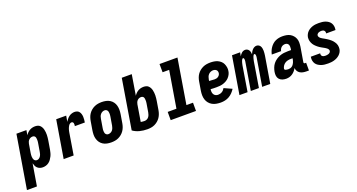

<svg xmlns="http://www.w3.org/2000/svg" viewBox="-87 -1508 4639 2495"><g transform="rotate(-20 2232.0 -260.0)"><path d="M-36 215 86 -520H224L213 -453Q224 -470 238.5 -484.5Q253 -499 270.5 -509Q288 -519 307 -523.5Q326 -528 345 -528Q364 -528 381.5 -523Q399 -518 411.5 -506Q424 -494 432.5 -478Q441 -462 445 -444.5Q449 -427 451 -408.5Q453 -390 452.5 -371Q452 -352 450 -333Q448 -314 445 -295L425 -175Q421 -154 415.5 -133Q410 -112 400 -91.5Q390 -71 376.5 -52Q363 -33 344.5 -19Q326 -5 304 1.5Q282 8 261 8Q240 8 221 1.5Q202 -5 187.5 -18.5Q173 -32 165 -49.5Q157 -67 152 -87L102 215ZM220 -106Q235 -106 248.5 -115Q262 -124 270.5 -137.5Q279 -151 283.5 -165.5Q288 -180 290 -194L310 -314Q312 -325 312.5 -335.5Q313 -346 312.5 -356.5Q312 -367 310.5 -377.5Q309 -388 304 -396.5Q299 -405 289.5 -409.5Q280 -414 269 -414Q255 -414 241.5 -408.5Q228 -403 218 -392.5Q208 -382 202 -368.5Q196 -355 194 -342L174 -222Q172 -209 171 -197Q170 -185 170.5 -173Q171 -161 173.5 -149Q176 -137 181.5 -127.5Q187 -118 197.5 -112Q208 -106 220 -106Z M550 0 636 -520H774L760 -438Q770 -456 784 -473Q798 -490 814.5 -502.5Q831 -515 851.5 -521.5Q872 -528 891 -528Q911 -528 928 -521Q945 -514 955.5 -499.5Q966 -485 971 -467Q976 -449 977 -430Q978 -411 976 -391.5Q974 -372 971 -353H833Q835 -363 835.5 -372.5Q836 -382 834 -391.5Q832 -401 825.5 -407.5Q819 -414 809 -414Q797 -414 786.5 -407Q776 -400 769 -390Q762 -380 757 -368.5Q752 -357 748 -346Q744 -335 741.5 -323.5Q739 -312 737 -300L688 0Z M1207 8Q1177 8 1148 2Q1119 -4 1095 -19Q1071 -34 1055 -56.5Q1039 -79 1031 -107Q1023 -135 1023.5 -164.5Q1024 -194 1029 -225L1049 -345Q1053 -369 1061.5 -394Q1070 -419 1085 -441Q1100 -463 1121 -480.5Q1142 -498 1166.5 -509Q1191 -520 1216 -524Q1241 -528 1266 -528Q1296 -528 1325 -522Q1354 -516 1378 -501Q1402 -486 1418.5 -463.5Q1435 -441 1442.5 -413Q1450 -385 1450 -355.5Q1450 -326 1445 -295L1425 -175Q1421 -151 1412 -126Q1403 -101 1388 -79Q1373 -57 1352 -39.5Q1331 -22 1307 -11Q1283 0 1257.5 4Q1232 8 1207 8ZM1208 -106Q1224 -106 1239.5 -113.5Q1255 -121 1265.5 -134Q1276 -147 1281.5 -163Q1287 -179 1290 -194L1310 -314Q1312 -325 1312.5 -336Q1313 -347 1312.5 -357.5Q1312 -368 1309.5 -378.5Q1307 -389 1301 -397Q1295 -405 1285.5 -409.5Q1276 -414 1265 -414Q1249 -414 1234 -406.5Q1219 -399 1208 -386Q1197 -373 1191.5 -357Q1186 -341 1184 -326L1164 -206Q1162 -195 1161 -184Q1160 -173 1161 -162.5Q1162 -152 1164 -141.5Q1166 -131 1172.5 -123Q1179 -115 1188 -110.5Q1197 -106 1208 -106Z M1707 8Q1652 8 1600.5 -5Q1549 -18 1508 -48L1621 -735H1759L1713 -453Q1724 -470 1738.5 -484.5Q1753 -499 1770.5 -509Q1788 -519 1807 -523.5Q1826 -528 1845 -528Q1864 -528 1881.5 -523Q1899 -518 1911.5 -506Q1924 -494 1932.5 -478Q1941 -462 1945 -444.5Q1949 -427 1951 -408.5Q1953 -390 1952.5 -371Q1952 -352 1950 -333Q1948 -314 1945 -295L1925 -175Q1921 -151 1912 -126Q1903 -101 1888 -79Q1873 -57 1852 -39.5Q1831 -22 1807 -11Q1783 0 1757.5 4Q1732 8 1707 8ZM1707 -106Q1723 -106 1739 -113Q1755 -120 1765.5 -133.5Q1776 -147 1781.5 -162.5Q1787 -178 1790 -194L1810 -314Q1812 -325 1812.5 -335.5Q1813 -346 1812.5 -356.5Q1812 -367 1810.5 -377.5Q1809 -388 1804 -396.5Q1799 -405 1789.5 -409.5Q1780 -414 1769 -414Q1755 -414 1741.5 -408.5Q1728 -403 1718 -392.5Q1708 -382 1702 -368.5Q1696 -355 1694 -342L1656 -111Q1669 -109 1681.5 -107.5Q1694 -106 1707 -106Z M2030 0V-114H2151L2235 -621H2144L2143 -735H2391L2289 -114H2380V0Z M2722 8Q2691 8 2661 2.5Q2631 -3 2605.5 -17Q2580 -31 2561.5 -53.5Q2543 -76 2534 -104Q2525 -132 2524.5 -162.5Q2524 -193 2529 -225L2549 -345Q2553 -370 2561.5 -394.5Q2570 -419 2585 -441Q2600 -463 2621.5 -480.5Q2643 -498 2667.5 -509Q2692 -520 2717.5 -524Q2743 -528 2768 -528Q2794 -528 2820 -524Q2846 -520 2869 -509.5Q2892 -499 2910.5 -482Q2929 -465 2939 -443Q2949 -421 2953.5 -395Q2958 -369 2953 -343Q2950 -320 2939 -298.5Q2928 -277 2911.5 -259Q2895 -241 2873 -228.5Q2851 -216 2828.5 -209Q2806 -202 2783 -200Q2760 -198 2738 -198Q2717 -198 2696.5 -198.5Q2676 -199 2655 -201Q2652 -183 2653.5 -164.5Q2655 -146 2663.5 -131Q2672 -116 2687.5 -107.5Q2703 -99 2722 -99Q2736 -99 2750 -102.5Q2764 -106 2777 -113.5Q2790 -121 2800 -132.5Q2810 -144 2817 -157L2925 -108Q2909 -82 2887 -59Q2865 -36 2838 -20.5Q2811 -5 2781 1.5Q2751 8 2722 8ZM2750 -303Q2762 -303 2774.5 -306Q2787 -309 2798 -316.5Q2809 -324 2816.5 -335Q2824 -346 2826 -359Q2828 -372 2825 -384Q2822 -396 2813.5 -404.5Q2805 -413 2793 -417Q2781 -421 2768 -421Q2751 -421 2733.5 -413.5Q2716 -406 2703.5 -392Q2691 -378 2685 -361Q2679 -344 2676 -327L2673 -308Q2683 -307 2692 -306.5Q2701 -306 2711 -305.5Q2721 -305 2730.5 -304Q2740 -303 2750 -303Z M2981 0 3067 -520H3179L3170 -468Q3177 -480 3185 -491Q3193 -502 3203.5 -510.5Q3214 -519 3226 -523.5Q3238 -528 3251 -528Q3266 -528 3279.5 -520.5Q3293 -513 3301 -500.5Q3309 -488 3312.5 -473.5Q3316 -459 3316 -443Q3322 -458 3330.5 -473Q3339 -488 3350.5 -500.5Q3362 -513 3377 -520.5Q3392 -528 3407 -528Q3424 -528 3438 -519.5Q3452 -511 3459.5 -497.5Q3467 -484 3470 -468Q3473 -452 3473.5 -435Q3474 -418 3472 -401.5Q3470 -385 3468 -368L3407 0H3295L3359 -387Q3360 -394 3360 -401Q3360 -408 3359.5 -415Q3359 -422 3355.5 -428.5Q3352 -435 3345 -435Q3337 -435 3332 -427Q3327 -419 3324 -411.5Q3321 -404 3318.5 -396Q3316 -388 3314 -380.5Q3312 -373 3310.5 -365Q3309 -357 3307 -349L3250 0H3138L3202 -387Q3203 -394 3203 -401Q3203 -408 3202.5 -415Q3202 -422 3199 -428.5Q3196 -435 3188 -435Q3181 -435 3175.5 -427Q3170 -419 3167 -411.5Q3164 -404 3161.5 -396Q3159 -388 3157 -380.5Q3155 -373 3153.5 -365Q3152 -357 3150 -349L3093 0Z M3627 8Q3599 8 3574 0Q3549 -8 3532 -27.5Q3515 -47 3511.5 -73.5Q3508 -100 3513 -128Q3518 -156 3528.5 -183.5Q3539 -211 3557.5 -234.5Q3576 -258 3601.5 -275.5Q3627 -293 3654.5 -303.5Q3682 -314 3710.5 -317.5Q3739 -321 3766 -321H3811L3814 -339Q3816 -353 3815.5 -367.5Q3815 -382 3809.5 -394.5Q3804 -407 3791.5 -414Q3779 -421 3764 -421Q3751 -421 3737 -416.5Q3723 -412 3712 -402Q3701 -392 3694 -379Q3687 -366 3685 -352H3556Q3561 -376 3570.5 -399Q3580 -422 3594.5 -443Q3609 -464 3628 -481Q3647 -498 3670 -508.5Q3693 -519 3717 -523.5Q3741 -528 3764 -528Q3792 -528 3819.5 -523.5Q3847 -519 3869.5 -506.5Q3892 -494 3909.5 -474Q3927 -454 3936 -429.5Q3945 -405 3945 -377Q3945 -349 3941 -321L3907 -117Q3906 -110 3910 -104.5Q3914 -99 3922 -99H3939V8H3904Q3880 8 3857.5 3.5Q3835 -1 3816.5 -12.5Q3798 -24 3786.5 -43.5Q3775 -63 3774 -86Q3763 -66 3747.5 -48Q3732 -30 3712.5 -17Q3693 -4 3671 2Q3649 8 3627 8ZM3696 -99Q3709 -99 3721.5 -102.5Q3734 -106 3745 -114Q3756 -122 3764 -133Q3772 -144 3777.5 -156Q3783 -168 3786.5 -180.5Q3790 -193 3792 -205L3793 -214H3766Q3746 -214 3726 -209.5Q3706 -205 3688 -193.5Q3670 -182 3658 -163.5Q3646 -145 3642 -125Q3641 -119 3643.5 -114Q3646 -109 3651 -106.5Q3656 -104 3662 -103Q3668 -102 3673.5 -101Q3679 -100 3684.5 -99.5Q3690 -99 3696 -99Z M4206 8Q4182 8 4158 5.5Q4134 3 4112.5 -4.5Q4091 -12 4071.5 -24.5Q4052 -37 4039.5 -55.5Q4027 -74 4022.5 -97.5Q4018 -121 4022 -145L4023 -152H4152V-150Q4150 -139 4153 -128Q4156 -117 4164.5 -110.5Q4173 -104 4184 -101.5Q4195 -99 4206 -99Q4217 -99 4228 -100.5Q4239 -102 4249.5 -105.5Q4260 -109 4269 -117Q4278 -125 4280 -136Q4283 -150 4275.5 -161Q4268 -172 4258 -180Q4248 -188 4237 -194.5Q4226 -201 4214.5 -207Q4203 -213 4192 -219.5Q4181 -226 4170 -233Q4159 -240 4149.5 -248Q4140 -256 4130.5 -264.5Q4121 -273 4112.5 -282.5Q4104 -292 4097.5 -302.5Q4091 -313 4085.5 -325Q4080 -337 4077 -349.5Q4074 -362 4073 -375.5Q4072 -389 4074 -403Q4078 -423 4087.5 -442Q4097 -461 4112.5 -476Q4128 -491 4147 -501.5Q4166 -512 4186 -518Q4206 -524 4226.5 -526Q4247 -528 4267 -528Q4291 -528 4314 -525.5Q4337 -523 4358.5 -515.5Q4380 -508 4398.5 -495Q4417 -482 4428.5 -463.5Q4440 -445 4444 -422Q4448 -399 4444 -375L4443 -368H4314V-371Q4316 -381 4313.5 -391Q4311 -401 4304 -408Q4297 -415 4287 -418Q4277 -421 4267 -421Q4257 -421 4247.5 -419.5Q4238 -418 4228.5 -414Q4219 -410 4211 -402Q4203 -394 4201 -385Q4199 -371 4206 -359.5Q4213 -348 4223 -340Q4233 -332 4244.5 -325.5Q4256 -319 4267 -313Q4278 -307 4288.5 -300.5Q4299 -294 4310 -287Q4321 -280 4331 -272Q4341 -264 4351 -255.5Q4361 -247 4368.5 -237.5Q4376 -228 4383.5 -217.5Q4391 -207 4396.5 -195.5Q4402 -184 4405 -171Q4408 -158 4408.5 -144.5Q4409 -131 4407 -118Q4404 -97 4393 -77.5Q4382 -58 4365.5 -43Q4349 -28 4329.5 -18Q4310 -8 4289 -2Q4268 4 4247 6Q4226 8 4206 8Z"/></g></svg>

Font: Iosevka SS18 Heavy
Style: Italic
Weight: 900
Italic angle: -9°
Monospace: yes
Designer: Belleve Invis
Foundry: Belleve Invis
Version: Version 25.1.1; ttfautohint (v1.8.4)